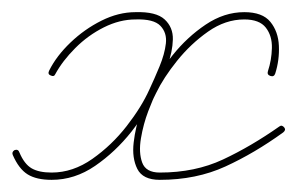

<svg xmlns="http://www.w3.org/2000/svg" viewBox="-26 -290 489 316"><path d="M65 -168Q63 -163 57 -166Q52 -168 55 -174Q67 -198 90 -220Q113 -242 141 -256Q169 -270 197 -270Q231 -271 245 -258Q259 -245 258.5 -225Q258 -205 249.5 -181.5Q241 -158 231 -137Q217 -107 190.5 -73.5Q164 -40 130.5 -17Q97 6 59 6Q34 6 19.5 -3Q5 -12 -5 -35Q-7 -40 -2 -43Q4 -45 6 -39Q14 -20 26 -13Q38 -6 59 -6Q94 -6 126 -28.5Q158 -51 182.5 -82.5Q207 -114 220 -143Q228 -160 236.5 -180.5Q245 -201 247 -218.5Q249 -236 238 -247.5Q227 -259 197 -258Q171 -258 145 -245Q119 -232 98 -211Q77 -190 65 -168Q65 -168 65 -168Q65 -168 65 -168ZM419 -165Q413 -167 415 -173Q421 -191 421.5 -211Q422 -231 411.5 -244.5Q401 -258 376 -258Q345 -258 316.5 -238Q288 -218 265.5 -190Q243 -162 231 -137Q226 -128 218 -107Q210 -86 206 -62.5Q202 -39 208 -22.5Q214 -6 237 -6Q295 -6 341 -27.5Q387 -49 434 -82Q438 -85 442 -80Q445 -76 440 -72Q393 -38 345 -16Q297 6 237 6Q209 6 200 -12Q191 -30 194 -55.5Q197 -81 205.5 -105.5Q214 -130 220 -143Q234 -169 258 -199Q282 -229 312.5 -249.5Q343 -270 376 -270Q406 -270 419 -254Q432 -238 433 -214.5Q434 -191 427 -169Q425 -163 419 -165Z"/></svg>

Font: FRB American Cursive Thin
Style: Italic
Weight: 100
Italic angle: -25°
Version: Version 2.0;Modular Font Editor K font №1